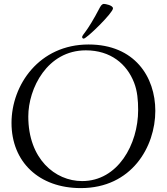

<svg xmlns="http://www.w3.org/2000/svg" viewBox="-20 -944 855 984"><path d="M401 -754C401 -750 404 -746 409 -746C424 -746 559 -878 559 -901C559 -917 520 -924 512 -924C509 -924 500 -922 492 -906C424 -775 401 -767 401 -754ZM39 -314C39 -114 180 20 394 20C655 20 776 -192 776 -376C776 -550 670 -716 434 -716C181 -716 39 -509 39 -314ZM125 -347C125 -491 222 -686 420 -686C547 -686 630 -616 667 -521C684 -478 688 -429 688 -380C688 -204 584 -16 401 -16C262 -16 125 -130 125 -347Z"/></svg>

Font: OFL Sorts Mill Goudy
Style: Italic
Weight: 500
Italic angle: -6°
Version: Version 003.000